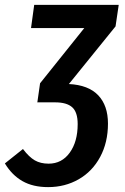

<svg xmlns="http://www.w3.org/2000/svg" viewBox="-81 -549 512 786"><path d="M392 -441 201 -205Q281 -201 321 -159Q361 -117 361 -43Q361 34 329 93.5Q297 153 241 185Q185 217 116 217Q54 217 11 192.5Q-32 168 -61 120L13 61Q38 94 61.5 107.5Q85 121 118 121Q172 121 204.5 76Q237 31 237 -41Q237 -90 214.5 -110Q192 -130 145 -130H71L72 -131L83 -208L264 -434H46L59 -529H405Z"/></svg>

Font: Fira Sans Extra Condensed Medium
Style: Italic
Weight: 500
Width: 3
Italic angle: -8°
Designer: Carrois Corporate & Edenspiekermann AG
Foundry: Carrois Corporate GbR & Edenspiekermann AG
Version: Version 4.203